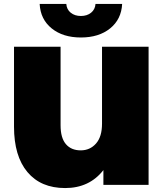

<svg xmlns="http://www.w3.org/2000/svg" viewBox="-20 -937 830 973"><path d="M733 -700V0H504V-75Q433 16 310 16Q187 16 119 -65Q51 -146 51 -295V-700H287V-302Q287 -238 314 -206.5Q341 -175 389 -175Q436 -175 466.5 -209.5Q497 -244 497 -310V-700ZM181 -917H316Q318 -889 338.5 -872.5Q359 -856 390 -856Q421 -856 441.5 -872.5Q462 -889 464 -917H599Q595 -839 538 -793Q481 -747 390 -747Q299 -747 242 -793Q185 -839 181 -917Z"/></svg>

Font: Montserrat Alternates Black
Style: Regular
Weight: 900
Designer: Julieta Ulanovsky
Foundry: Julieta Ulanovsky
Version: Version 7.200